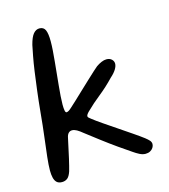

<svg xmlns="http://www.w3.org/2000/svg" viewBox="-100 -714 712 811"><g transform="rotate(-15 256.0 -308.0)"><path d="M71.5 18.5Q57 18.5 49 11Q41 3.5 37.8 -10Q34.5 -23.5 34.5 -42Q34.5 -64.5 38.5 -101Q42.5 -137.5 48.5 -185Q54.5 -232.5 59.5 -287.5Q64.5 -340 70 -384Q75.5 -428 80.5 -463.8Q85.5 -499.5 90.8 -527Q96 -554.5 100 -573.5Q108.5 -606.5 120 -620Q131.5 -633.5 146.5 -633.5Q165 -633.5 172 -618Q179 -602.5 179 -568.5Q179 -551.5 177.5 -529.2Q176 -507 173.5 -482Q171 -457 168.5 -431Q166 -405 163.5 -380.2Q161 -355.5 159.5 -334Q158 -312.5 158 -297Q158 -281 159.8 -271.2Q161.5 -261.5 166.5 -261.5Q171 -261.5 176.8 -265.2Q182.5 -269 190 -276Q198.5 -283.5 214.8 -298.8Q231 -314 250.8 -332.8Q270.5 -351.5 289.5 -369.2Q308.5 -387 322.5 -399.8Q336.5 -412.5 341 -416Q352.5 -424 364.2 -429Q376 -434 386 -434Q400.5 -434 409 -426Q417.5 -418 417.5 -407Q417.5 -396 409 -382.2Q400.5 -368.5 384.5 -354.5Q352.5 -321 320 -295.2Q287.5 -269.5 258 -240.5Q246.5 -229 246.5 -222.5Q246.5 -219 249.8 -215.8Q253 -212.5 260 -207.5Q274.5 -196 300.5 -178.2Q326.5 -160.5 356.5 -140.2Q386.5 -120 414 -101.2Q441.5 -82.5 458.5 -69.5Q469.5 -61 475.8 -53.8Q482 -46.5 482 -38Q482 -30 477 -22.2Q472 -14.5 463.5 -10Q455 -5.5 443.5 -5.5Q431 -5.5 417.8 -12.2Q404.5 -19 392.5 -27.5Q370 -42.5 338 -65Q306 -87.5 272.8 -112.8Q239.5 -138 212.5 -159Q200 -169.5 189 -175.8Q178 -182 168.5 -182Q159 -182 152.8 -175.5Q146.5 -169 144 -156Q133 -103 125.2 -69.8Q117.5 -36.5 112 -17.5Q105 3.5 95.2 11Q85.5 18.5 71.5 18.5Z"/></g></svg>

Font: Gluten Light
Style: Regular
Weight: 300
Designer: Tyler Finck
Foundry: Etcetera Type Company
Version: Version 1.300